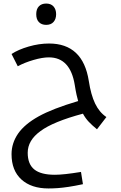

<svg xmlns="http://www.w3.org/2000/svg" viewBox="-20 -740 684 1081"><path d="M253 321Q156 321 100.5 270.5Q45 220 45 128Q45 66 82 12Q119 -41 197 -84.5Q275 -128 420 -171Q416 -184 411 -206.5Q406 -229 401 -261Q376 -417 255 -417Q219 -417 169 -402.5Q119 -388 80 -367L45 -436Q83 -461 141.5 -478Q200 -495 256 -495Q447 -495 480 -284Q492 -206 515.5 -157Q539 -108 579 -81L526 -12Q499 -34 480 -54Q461 -74 447 -100Q279 -55 208 -2Q136 50 136 120Q136 184 173 214Q210 244 289 244Q314 244 350.5 240Q387 236 436 228L447 297Q400 307 366.5 312Q333 317 306.5 319Q280 321 253 321ZM240 -600Q214 -600 199 -615.5Q184 -631 184 -660Q184 -689 199 -704.5Q214 -720 240 -720Q267 -720 281.5 -703.5Q296 -687 296 -660Q296 -633 281.5 -616.5Q267 -600 240 -600Z"/></svg>

Font: Noto Kufi Arabic
Style: Regular
Weight: 400
Designer: Monotype Design Team, David Williams, Khaled Hosny
Foundry: Google LLC
Version: Version 2.109; ttfautohint (v1.8.4.7-5d5b)